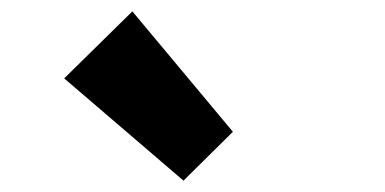

<svg xmlns="http://www.w3.org/2000/svg" viewBox="-20 -973 677 338"><path d="M303 -655 93 -835 213 -953 390 -741Z"/></svg>

Font: Source Han Sans TC Heavy
Style: Regular
Weight: 900
Designer: Ryoko NISHIZUKA Ë•øÂ°öÊ∂ºÂ≠ê (kana, bopomofo & ideographs); Paul D. Hunt (Latin, Greek & Cyrillic); Sandoll Communicatio
Foundry: Adobe
Version: Version 2.004;hotconv 1.0.118;makeotfexe 2.5.65603